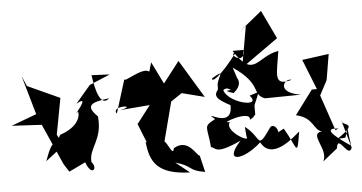

<svg xmlns="http://www.w3.org/2000/svg" viewBox="-69 -966 2182 1158"><g transform="rotate(-5 1022.5 -387.0)"><path d="M291 -153 256 -220 297 -439 102 -528 75 -591 143 -354 -10 -297 171 -287 281 -40 312 9 412 -39C446 53 487 3 450 -37C441 -122 528 -164 513 -308C445 -375 469 -397 590 -411C537 -363 509 -461 496 -559L606 -554L480 -501L390 -395C493 -455 346 -299 395 -347C395 -362 427 -268 276 -217C237 -137 234 -221 179 -66Z M953 10C1061 40 1021 64 1128 82L1104 -19C1087 -15 1045 -133 952 -77C943 -3 890 -207 888 -79L961 -359L1028 -404L1165 -369L1026 -599L927 -471L861 -605L845 -550C807 -583 687 -494 691 -518L628 -315C590 -369 770 -357 648 -334L830 -349L747 -241L813 -76C758 -7 885 -105 786 -129C798 -10 837 71 1037 77Z M1444 -220 1459 -237V-292L1492 -371L1435 -353C1513 -269 1276 -323 1277 -417C1265 -345 1272 -437 1324 -398C1333 -393 1260 -402 1340 -377C1447 -463 1283 -524 1377 -442L1348 -530C1516 -418 1447 -357 1526 -329L1745 -332C1593 -354 1651 -442 1696 -426C1577 -393 1612 -471 1631 -607C1497 -583 1472 -450 1356 -631H1425C1424 -533 1320 -618 1373 -618C1267 -478 1212 -450 1219 -477C1304 -527 1262 -492 1249 -441L1248 -407C1218 -369 1234 -349 1315 -306C1321 -148 1131 -305 1215 -230C1137 -189 1165 -195 1176 -64C1206 -59 1197 -13 1356 -87C1239 42 1365 33 1474 -67C1538 54 1683 -86 1714 -112C1688 49 1696 -13 1623 -137L1477 -59C1659 -65 1569 -194 1541 -150C1448 -17 1488 -95 1390 -168L1395 -109C1421 -64 1260 -155 1303 -205C1224 -196 1439 -272 1424 -208ZM1449 -774C1434 -691 1420 -607 1405 -524L1630 -684L1548 -856L1403 -738Z M1932 10C1943 -83 1997 81 2021 13L1972 -159C1969 -115 2087 -147 1940 -47L1988 -50C2023 -135 1989 -196 2019 1C1833 -123 1921 -111 1951 -109L1933 -100L1859 -317L1906 -406L1932 -562L1770 -540L1843 -357H1812L1703 -211C1811 -187 1798 -113 1851 -100C1765 -93 1885 12 1842 82Z"/></g></svg>

Font: Asimov Silicon
Style: Regular
Weight: 400
Designer: Google
Version: Version 2.000980; 2014